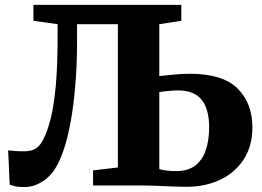

<svg xmlns="http://www.w3.org/2000/svg" viewBox="-20 -763 1080 790"><path d="M81.5 6.5Q53.5 6.5 43.8 4Q34 1.5 20 -3L13.5 -144.5Q32 -142.5 44.2 -141.5Q56.5 -140.5 81.5 -140.5Q95.5 -140.5 109.2 -144Q123 -147.5 136.5 -159.2Q150 -171 161.5 -196Q177.5 -229.5 190 -281.2Q202.5 -333 209.8 -413.5Q217 -494 217 -612V-663.5L117.5 -677.5V-743H726V-677.5L635.5 -663.5V-450Q657.5 -452.5 693.2 -456Q729 -459.5 761 -459.5Q896 -459.5 957.2 -399.2Q1018.5 -339 1018.5 -238.5Q1018.5 -161 982.2 -106.2Q946 -51.5 885 -23Q824 5.5 749.5 5.5Q718.5 5.5 685 4Q651.5 2.5 615 1.2Q578.5 0 538 0H363V-62L465 -74V-663.5H297V-587.5Q297 -511 292 -439.5Q287 -368 277.8 -305.2Q268.5 -242.5 255 -190.2Q241.5 -138 223.5 -100Q199.5 -47 160.8 -20.2Q122 6.5 81.5 6.5ZM704.5 -59Q753 -59 782.8 -81.5Q812.5 -104 826.5 -144.5Q840.5 -185 840.5 -240Q840.5 -315 809.2 -353Q778 -391 713 -391Q697 -391 673 -388.8Q649 -386.5 635.5 -384V-67Q649 -63.5 665.8 -61.2Q682.5 -59 704.5 -59Z"/></svg>

Font: Merriweather 28pt Black
Style: Regular
Weight: 900
Version: Version 2.100